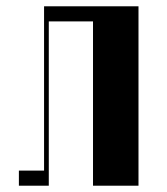

<svg xmlns="http://www.w3.org/2000/svg" viewBox="-20 -590 530 610"><path d="M420 0H275.5V-522H135V0H40V-48H120V-570H420Z"/></svg>

Font: Facade Sud
Style: Regular
Weight: 100
Designer: Éléonore Fines
Foundry: Velvetyne Type Foundry
Version: Version 1.001;Glyphs 3.2 (3202)